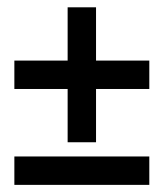

<svg xmlns="http://www.w3.org/2000/svg" viewBox="-20 -567 450 528"><path d="M166 -546.9H244.1V-400.4H390.6V-322.3H244.1V-175.8H166V-322.3H19.5V-400.4H166ZM19.5 -136.7H390.6V-58.6H19.5Z"/></svg>

Font: Orelega One
Style: Regular
Weight: 400
Version: Version 1.1 ; ttfautohint (v1.8.3)